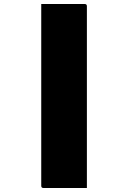

<svg xmlns="http://www.w3.org/2000/svg" viewBox="-20 -780 640 959"><path d="M186 -760H403Q414 -760 414 -749V159H197Q186 159 186 148Z"/></svg>

Font: Recursive Mn Lnr St XBk
Style: Regular
Weight: 1000
Monospace: yes
Version: Version 1.079;hotconv 1.0.112;makeotfexe 2.5.65598; ttfautoh